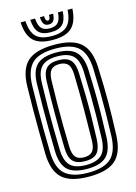

<svg xmlns="http://www.w3.org/2000/svg" viewBox="-145 -1068 818 1154"><g transform="rotate(-15 264.0 -491.0)"><path d="M263.2 10Q147.2 10 95.9 -36.8Q44.5 -83.5 42.2 -191Q40.8 -266 40.2 -333.2Q39.8 -400.5 40.2 -467.8Q40.8 -535 42.2 -610Q44.5 -717 95.9 -763.5Q147.2 -810 263.2 -810Q378.5 -810 428.9 -763.1Q479.2 -716.2 483.2 -610.5Q485.8 -546 486.9 -493.8Q488 -441.5 487.9 -394.2Q487.8 -347 486.6 -297.8Q485.5 -248.5 483.2 -190Q479.2 -82.5 428 -36.2Q376.8 10 263.2 10ZM263.2 -14Q362.8 -14 406.5 -55.6Q450.2 -97.2 453.2 -192Q455.8 -266 456.6 -330.6Q457.5 -395.2 456.8 -462Q456 -528.8 453.2 -609Q450.2 -703.2 406.5 -744.6Q362.8 -786 263.2 -786Q160.8 -786 117.8 -743.9Q74.8 -701.8 72.2 -609Q70.5 -535 69.9 -468.2Q69.2 -401.5 70 -334.4Q70.8 -267.2 72.2 -192Q74.2 -93.5 120.6 -53.8Q167 -14 263.2 -14ZM263.2 -38Q178.5 -38 141.2 -73.8Q104 -109.5 102.2 -192Q100.8 -266 100.2 -333Q99.8 -400 100.2 -467.2Q100.8 -534.5 102.2 -609Q104 -691 141.1 -726.5Q178.2 -762 263.2 -762Q346.2 -762 383.1 -726.1Q420 -690.2 423.2 -608Q426.2 -533.5 427.2 -466.6Q428.2 -399.8 427.2 -333.1Q426.2 -266.5 423.2 -193Q420 -111.2 383.6 -74.6Q347.2 -38 263.2 -38ZM263.2 -62Q328.2 -62 359.5 -91.6Q390.8 -121.2 393.2 -194Q395.8 -267.5 396.6 -333.8Q397.5 -400 396.6 -466.5Q395.8 -533 393.2 -607Q390.8 -679.5 359.4 -708.8Q328 -738 263.2 -738Q194 -738 164 -707.5Q134 -677 132.2 -608Q130 -523.2 129.4 -457.8Q128.8 -392.2 129.6 -330Q130.5 -267.8 132.2 -193Q134 -124 163.8 -93Q193.5 -62 263.2 -62ZM263.2 -86Q210.5 -86 187.1 -111.2Q163.8 -136.5 162.5 -193Q157.2 -396.5 162.5 -608Q163.8 -664.5 187.4 -689.2Q211 -714 263.2 -714Q315.8 -714 338.5 -688.6Q361.2 -663.2 363.2 -606.5Q366.2 -532.2 367.2 -468Q368.2 -403.8 367.4 -338.8Q366.5 -273.8 363.5 -197Q361.5 -141.2 340.1 -113.6Q318.8 -86 263.2 -86ZM263.2 -110Q298.8 -110 315.5 -129.6Q332.2 -149.2 333.2 -197Q335 -283.8 335.5 -379.9Q336 -476 333.2 -604Q332.2 -652.5 314.9 -671.2Q297.5 -690 263.2 -690Q226.2 -690 209.9 -670.8Q193.5 -651.5 192.2 -607Q190.2 -533.5 189.6 -467.2Q189 -401 189.6 -334.5Q190.2 -268 192.2 -194Q193.5 -149 209.9 -129.5Q226.2 -110 263.2 -110ZM264.2 -840Q182.2 -840 144.9 -875.4Q107.5 -910.8 103.2 -992H133.2Q136.8 -923.5 167.2 -893.8Q197.8 -864 264.2 -864Q330.2 -864 360.8 -893.8Q391.2 -923.5 395.2 -992H425.2Q420.2 -910.8 382.9 -875.4Q345.5 -840 264.2 -840ZM264.2 -888Q213 -888 189.6 -912.1Q166.2 -936.2 163.2 -992H193Q195.5 -949.2 212 -930.6Q228.5 -912 264.2 -912Q299.8 -912 316.2 -930.6Q332.8 -949.2 335.5 -992H365.2Q362 -936.2 338.5 -912.1Q315 -888 264.2 -888ZM264.2 -936Q243.8 -936 234.2 -949Q224.8 -962 223 -992H249Q248.8 -975 253.4 -967.5Q258 -960 264.2 -960Q280.5 -960 279.5 -992H305.5Q303.5 -962 293.9 -949Q284.2 -936 264.2 -936Z"/></g></svg>

Font: Big Shoulders Inline Text Black
Style: Regular
Weight: 900
Designer: Patric King
Foundry: XO Type Co
Version: Version 1.000